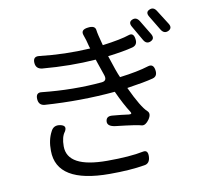

<svg xmlns="http://www.w3.org/2000/svg" viewBox="-92 -936 1185 1092"><g transform="rotate(-10 500.0 -390.5)"><path d="M775 -773 825 -690Q841 -662 815 -650Q789 -638 773 -666L724 -751Q708 -779 733 -790Q758 -801 775 -773ZM839 -829Q864 -841 881 -813L933 -731Q950 -704 924 -691Q898 -679 881 -707L831 -790Q814 -818 839 -829ZM638 -412Q694 -292 728 -262Q746 -245 725 -214Q704 -184 683 -188Q660 -196 535 -210Q486 -216 489 -246Q492 -276 528 -272Q577 -268 620 -262Q642 -260 632 -275Q600 -324 564 -403Q365 -385 159 -399Q124 -402 122 -439Q120 -477 154 -473Q335 -454 500 -469Q535 -472 520 -511Q506 -550 497 -578Q492 -594 489 -602Q343 -591 181 -605Q144 -609 142 -645Q140 -682 176 -678Q322 -661 469 -670Q468 -674 465 -682Q463 -691 455 -720L444 -753Q434 -784 476 -789Q519 -795 522 -766Q524 -746 543 -676Q650 -690 699 -707Q727 -716 732 -679Q738 -643 706 -634Q652 -620 562 -609Q593 -512 608 -480Q712 -493 775 -513Q807 -523 813 -485Q819 -448 789 -440Q740 -427 638 -412ZM245 -229Q224 -202 224 -148Q224 -24 454 -24Q586 -24 663 -40Q693 -46 691 -6Q689 34 656 38Q574 52 455 52Q149 52 148 -135Q147 -198 171 -243Q187 -278 226 -270Q265 -262 245 -229Z"/></g></svg>

Font: Swei Gothic CJK TC Regular
Style: Regular
Weight: 400
Version: Version 2.129